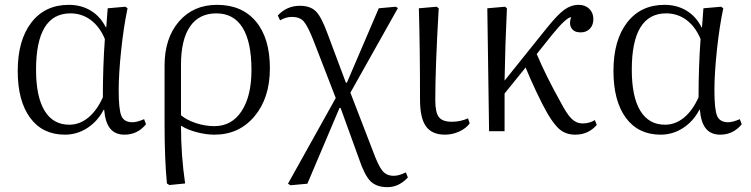

<svg xmlns="http://www.w3.org/2000/svg" viewBox="-20 -542 3103 793"><path d="M248 14.2Q155.8 14.2 104.5 -55.4Q53.2 -125 53.2 -249Q53.2 -376 109.6 -449Q166 -522 264.2 -522Q315.4 -522 355 -498Q394.5 -474.1 417 -429.2H418.9L424.8 -507.8L498 -514.2L506.8 -507.8Q490.7 -431.6 480.5 -334.7Q470.2 -237.8 470.2 -169.9Q470.2 -89.4 481.4 -63.2Q492.7 -37.1 526.9 -37.1Q545.9 -37.1 575.2 -49.8L583 -28.8Q547.9 14.2 494.1 14.2Q455.6 14.2 435.1 -11Q414.6 -36.1 410.2 -88.9H408.2Q383.3 -41 340.8 -13.4Q298.3 14.2 248 14.2ZM266.1 -26.9Q308.6 -26.9 344.2 -55.9Q379.9 -85 404.8 -140.1Q404.8 -266.1 413.1 -380.9Q391.6 -432.1 354.7 -459.5Q317.9 -486.8 271 -486.8Q128.9 -486.8 128.9 -253.9Q128.9 -142.6 164.1 -84.7Q199.2 -26.9 266.1 -26.9Z M679.7 222.2 669.4 215.8Q659.7 114.3 659.7 -27.8V-271Q659.7 -384.3 719 -453.1Q778.3 -522 876.5 -522Q979.5 -522 1037.1 -453.1Q1094.7 -384.3 1094.7 -259.8Q1094.7 -137.7 1031.2 -61.8Q967.8 14.2 865.7 14.2Q831.1 14.2 792.2 3.9Q753.4 -6.3 729.5 -22H727.5Q727.5 98.6 744.6 215.8ZM865.7 -21Q937 -21 977.8 -83Q1018.6 -145 1018.6 -252.9Q1018.6 -368.7 981.9 -427.7Q945.3 -486.8 873.5 -486.8Q802.2 -486.8 764.9 -432.6Q727.5 -378.4 727.5 -273.9V-65.9Q752.4 -45.4 790.3 -33.2Q828.1 -21 865.7 -21Z M1580.6 231Q1534.7 231 1510 206.3Q1485.4 181.6 1462.4 112.8L1386.7 -96.2H1382.3L1249.5 216.8L1179.7 223.1L1169.4 216.8L1366.7 -137.2L1275.4 -373Q1251 -435.1 1234.4 -453.6Q1217.8 -472.2 1185.5 -472.2Q1161.1 -472.2 1136.7 -458L1127.4 -478Q1164.6 -518.1 1218.3 -518.1Q1261.7 -518.1 1284.7 -495.1Q1307.6 -472.2 1332.5 -403.8L1408.7 -200.2H1412.6L1544.4 -507.8L1614.3 -514.2L1623.5 -508.8L1427.2 -159.2L1519.5 80.1Q1542.5 143.1 1559.6 163.6Q1576.7 184.1 1606.4 184.1Q1628.4 184.1 1656.2 169.9L1664.6 190.9Q1627.4 231 1580.6 231Z M1817.9 14.2Q1764.2 14.2 1739.5 -20Q1714.8 -54.2 1714.8 -129.9Q1714.8 -342.8 1710 -507.8L1783.2 -514.2L1792 -507.8Q1777.8 -263.7 1777.8 -128.9Q1777.8 -77.6 1792.7 -58.3Q1807.6 -39.1 1846.2 -39.1Q1881.3 -39.1 1913.1 -53.2L1919.9 -32.2Q1904.3 -11.2 1876.2 1.5Q1848.1 14.2 1817.9 14.2Z M2356 14.2Q2319.8 14.2 2294.9 -4.9Q2270 -23.9 2240.7 -74.2Q2222.7 -105 2196.5 -160.2Q2170.4 -215.3 2150.9 -263.2L2064 -155.8V0H2000L1992.7 -507.8L2065.9 -514.2L2073.7 -507.8Q2066.4 -356.4 2064 -209L2238.8 -426.8Q2283.2 -481.9 2311 -502Q2338.9 -522 2370.1 -522Q2397 -522 2413.8 -505.6Q2430.7 -489.3 2430.7 -462.9Q2430.7 -438.5 2416.3 -423.3Q2401.9 -408.2 2377.9 -408.2Q2351.1 -408.2 2340.1 -426Q2329.1 -443.8 2338.9 -471.2Q2318.4 -469.7 2260.7 -398.9L2196.8 -318.8Q2234.9 -228.5 2294.9 -121.1Q2321.3 -70.3 2341.1 -51.3Q2360.8 -32.2 2386.7 -32.2Q2413.6 -32.2 2437 -45.9L2444.8 -25.9Q2409.7 14.2 2356 14.2Z M2708.5 14.2Q2616.2 14.2 2564.9 -55.4Q2513.7 -125 2513.7 -249Q2513.7 -376 2570.1 -449Q2626.5 -522 2724.6 -522Q2775.9 -522 2815.4 -498Q2855 -474.1 2877.4 -429.2H2879.4L2885.3 -507.8L2958.5 -514.2L2967.3 -507.8Q2951.2 -431.6 2940.9 -334.7Q2930.7 -237.8 2930.7 -169.9Q2930.7 -89.4 2941.9 -63.2Q2953.1 -37.1 2987.3 -37.1Q3006.3 -37.1 3035.6 -49.8L3043.5 -28.8Q3008.3 14.2 2954.6 14.2Q2916 14.2 2895.5 -11Q2875 -36.1 2870.6 -88.9H2868.7Q2843.8 -41 2801.3 -13.4Q2758.8 14.2 2708.5 14.2ZM2726.6 -26.9Q2769 -26.9 2804.7 -55.9Q2840.3 -85 2865.2 -140.1Q2865.2 -266.1 2873.5 -380.9Q2852.1 -432.1 2815.2 -459.5Q2778.3 -486.8 2731.4 -486.8Q2589.4 -486.8 2589.4 -253.9Q2589.4 -142.6 2624.5 -84.7Q2659.7 -26.9 2726.6 -26.9Z"/></svg>

Font: Literata Light
Style: Regular
Weight: 300
Designer: Latin by Veronika Burian and Jose Scaglione. Greek by Irene Vlachou. Cyrillic by Vera Evstafieva.
Foundry: TypeTogether
Version: Version 3.021